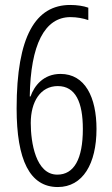

<svg xmlns="http://www.w3.org/2000/svg" viewBox="-20 -742 452 774"><path d="M47 -305C47 -97 100 12 213 12C314 12 369 -82 369 -222C369 -350 323 -444 224 -444C155 -444 118 -396 103 -353H100C103 -562 160 -673 264 -673C290 -673 316 -668 336 -661V-711C317 -718 290 -722 263 -722C124 -722 47 -597 47 -305ZM211 -38C124 -38 104 -168 104 -246C104 -332 143 -395 213 -395C285 -395 314 -329 314 -222C314 -100 278 -38 211 -38Z"/></svg>

Font: Noto Sans Thai Looped ExtraCondensed Light
Style: Regular
Weight: 300
Width: 2
Designer: Sasikarn Vongin, Ben Mitchell
Foundry: The Fontpad Ltd
Version: Version 1.001